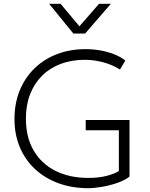

<svg xmlns="http://www.w3.org/2000/svg" viewBox="-20 -973 790 1008"><path d="M443 15Q358 15 287 -11Q216 -37 164.2 -85Q112.5 -133 84.2 -199.8Q56 -266.5 56 -348Q56 -430 83.2 -497.2Q110.5 -564.5 160.2 -613.2Q210 -662 278.5 -688.5Q347 -715 430 -715Q468.5 -715 506 -708.5Q543.5 -702 577.2 -689Q611 -676 638 -655.5L610 -608Q569.5 -633.5 521.2 -646.2Q473 -659 425 -659Q355.5 -659 298.5 -637.5Q241.5 -616 200.8 -575.5Q160 -535 138 -478Q116 -421 116 -350Q116 -252.5 156.8 -182.8Q197.5 -113 271.2 -76Q345 -39 444 -39Q499.5 -39 541 -50Q582.5 -61 604 -75V-289H430V-343H660V-46Q636.5 -27 597.2 -13.2Q558 0.5 516 7.8Q474 15 443 15ZM365 -797 238 -953H298L397 -835L500 -953H562L427 -797Z"/></svg>

Font: Geologica Roman Thin
Style: Regular
Weight: 250
Designer: Sindre Bremnes, Frode Helland
Foundry: Monokrom Skriftforlag AS
Version: Version 1.010;gftools[0.9.28]